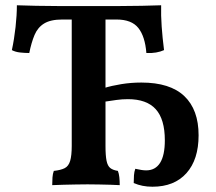

<svg xmlns="http://www.w3.org/2000/svg" viewBox="-20 -699 820 728"><path d="M178 3Q178 -13 179 -26.5Q180 -40 184 -51Q211 -54 225.5 -61.5Q240 -69 246 -89Q252 -109 252 -146V-639H380V-146Q380 -109 384 -89.5Q388 -70 398 -62Q408 -54 427 -51Q431 -41 432.5 -27Q434 -13 434 3Q419 2 398.5 1.5Q378 1 355.5 0.5Q333 0 312 0Q291 0 267.5 0.5Q244 1 221 1.5Q198 2 178 3ZM558 9Q538 9 520.5 5.5Q503 2 487 -5Q487 -21 488 -34.5Q489 -48 493 -59Q506 -56 516.5 -54.5Q527 -53 534 -53Q569 -53 587 -81.5Q605 -110 605 -167Q605 -247 570.5 -285Q536 -323 465 -323Q443 -323 421.5 -320Q400 -317 374 -313V-365Q403 -374 440 -380Q477 -386 516 -386Q625 -386 679 -334.5Q733 -283 733 -186Q733 -94 687 -42.5Q641 9 558 9ZM91 -498Q74 -498 56 -500Q38 -502 25 -509Q34 -551 39 -596.5Q44 -642 44 -679Q76 -678 117 -677Q158 -676 207.5 -676Q257 -676 318 -676Q375 -676 425.5 -676Q476 -676 517.5 -677Q559 -678 591 -679Q590 -641 593 -598.5Q596 -556 602 -509Q589 -503 572 -500Q555 -497 535 -498Q530 -561 504.5 -593Q479 -625 422 -625H216Q172 -625 147.5 -610Q123 -595 111 -566.5Q99 -538 91 -498Z"/></svg>

Font: Vollkorn SemiBold
Style: Regular
Weight: 600
Designer: Friedrich Althausen
Foundry: Friedrich Althausen
Version: Version 5.000